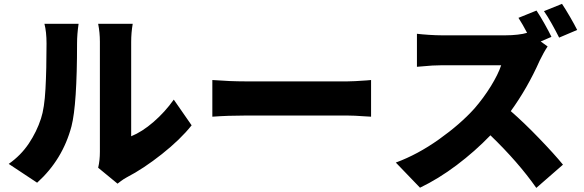

<svg xmlns="http://www.w3.org/2000/svg" viewBox="-20 -876 2970 977"><path d="M488.3 -103.5V-664.1Q488.3 -710 479.5 -754.9H655.3Q647.5 -709 647.5 -663.1V-182.6Q703.1 -205.1 761.2 -255.4Q819.3 -305.7 864.3 -369.1L955.1 -238.3Q897.5 -166 803.7 -91.8Q710 -17.6 625 26.4Q607.4 36.1 594.7 45.9Q582 55.7 578.1 58.6L479.5 -22.5Q488.3 -59.6 488.3 -103.5ZM188.5 -272.5Q206.1 -325.2 211.4 -423.8Q216.8 -522.5 216.8 -654.3Q216.8 -713.9 206.1 -754.9H379.9Q372.1 -701.2 372.1 -656.2Q372.1 -343.8 343.8 -233.4Q298.8 -63.5 168.9 53.7L24.4 -42Q85.9 -85 126.5 -145.5Q167 -206.1 188.5 -272.5Z M1229.5 -461.9H1748Q1777.3 -461.9 1845.7 -466.8Q1863.3 -468.8 1868.2 -468.8V-282.2Q1861.3 -282.2 1834 -284.2Q1781.2 -288.1 1748 -288.1H1229.5Q1140.6 -288.1 1060.5 -282.2V-468.8Q1151.4 -461.9 1229.5 -461.9Z M2786.1 -688.5 2731.4 -665 2766.6 -639.6Q2757.8 -627 2746.1 -606Q2734.4 -585 2726.6 -568.4Q2664.1 -427.7 2579.1 -310.5Q2646.5 -252 2723.6 -171.9Q2800.8 -91.8 2844.7 -38.1L2709 80.1Q2617.2 -50.8 2475.6 -187.5Q2396.5 -105.5 2303.7 -35.6Q2210.9 34.2 2117.2 79.1L1994.1 -48.8Q2105.5 -89.8 2213.9 -167Q2322.3 -244.1 2393.6 -323.2Q2440.4 -377 2477.5 -437Q2514.6 -497.1 2530.3 -543.9H2226.6Q2182.6 -543.9 2126 -538.1Q2106.4 -536.1 2101.6 -536.1V-704.1Q2125 -701.2 2162.6 -698.7Q2200.2 -696.3 2226.6 -696.3H2552.7Q2584 -696.3 2613.8 -699.7Q2643.6 -703.1 2662.1 -709Q2639.6 -752 2618.2 -785.2L2710 -822.3Q2728.5 -794.9 2751.5 -753.9Q2774.4 -712.9 2786.1 -688.5ZM2839.8 -856.4Q2857.4 -830.1 2880.4 -790.5Q2903.3 -751 2917 -723.6L2825.2 -684.6Q2809.6 -715.8 2788.1 -754.4Q2766.6 -793 2748 -819.3Z"/></svg>

Font: Min Sans Black
Style: Regular
Weight: 900
Designer: Jinseong-Kim, NotoSansCJK, Nunito
Foundry: Jinseong-Kim
Version: Version 1.000